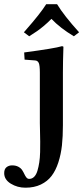

<svg xmlns="http://www.w3.org/2000/svg" viewBox="-83 -667 397 915"><path d="M189 -647Q222.2 -592.3 293.9 -513.2L269 -494.1Q203.1 -533.7 162.1 -577.1Q144 -558.6 125.5 -543.2Q106.9 -527.8 94.2 -519Q81.5 -510.3 56.2 -494.1L30.8 -513.2Q33.2 -516.1 38.1 -521.5Q109.4 -602.5 137.2 -647ZM216.8 -321.3V-69.8Q216.8 -16.6 212.2 25.9Q207.5 68.4 195.1 106.9Q182.6 145.5 162.8 171.4Q143.1 197.3 111.6 212.4Q80.1 227.5 38.1 227.5Q0 227.5 -31.5 208.3Q-63 189 -63 158.2Q-63 138.7 -52 129.9Q-41 121.1 -25.4 121.1Q-7.8 121.1 4.4 127.7Q16.6 134.3 22.7 143.8Q28.8 153.3 33.2 162.8Q37.6 172.4 43 179Q48.3 185.5 56.2 185.5Q69.8 185.5 79.8 175.5Q89.8 165.5 95.5 146.5Q101.1 127.4 104.2 106.7Q107.4 85.9 108.2 57.6Q108.9 29.3 108.6 8.1Q108.4 -13.2 107.7 -40.8Q106.9 -68.4 106.9 -80.1V-320.8Q106.9 -355.5 101.8 -366.7Q96.7 -377.9 85 -378.9L34.2 -382.8L32.2 -417Q178.7 -436.5 211.9 -446.8Q219.2 -446.8 219.2 -442.9Q216.8 -371.1 216.8 -321.3Z"/></svg>

Font: Linux Libertine G
Style: Semibold
Weight: 600
Designer: Philipp H. Poll
Foundry: Philipp H. Poll
Version: Version 5.1.1